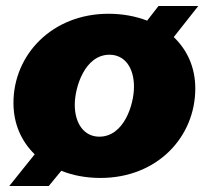

<svg xmlns="http://www.w3.org/2000/svg" viewBox="-20 -580 698 642"><path d="M316 15C506 15 633 -122 633 -284C633 -356 605 -414 561 -456L643 -560H510L472 -511C433 -526 389 -534 343 -534C154 -534 25 -397 25 -236C25 -165 52 -107 96 -64L11 42H143L185 -9C224 7 269 15 316 15ZM312 -123C262 -123 230 -166 230 -230C230 -287 263 -397 346 -397C397 -397 428 -354 428 -290C428 -231 395 -123 312 -123Z"/></svg>

Font: Fixel Display Black
Style: Italic
Weight: 900
Italic angle: -10°
Designer: AlfaBravo + MacPaw
Foundry: Kyrylo Tkachov, Marchela Mozhyna, Serhii Makarenko, Maria Weinstein, Zakhar Kryvoshyya
Version: Version 1.210;Glyphs 3.2 (3217)